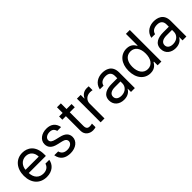

<svg xmlns="http://www.w3.org/2000/svg" viewBox="238 -1920 3127 3127"><g transform="rotate(-45 1801.0 -357.0)"><path d="M305.8 11.4C432.5 11.4 513.1 -62.5 527.7 -159.8H438.9C423.7 -101.6 374.6 -67.1 305.8 -67.1C209.5 -67.1 143.5 -129.6 139.6 -243.6H533.7V-279.5C533.7 -481.2 413.7 -552.6 297.2 -552.6C148.4 -552.6 50.1 -436.4 50.1 -268.5C50.1 -100.5 147 11.4 305.8 11.4ZM139.9 -317.8C144.9 -400.6 204.2 -474.1 297.6 -474.1C386.4 -474.1 443.5 -407.7 443.5 -317.8Z M953.8 -400.2 1041.2 -400.9C1023.1 -500 958.5 -552.6 851.9 -552.6C737.6 -552.6 652 -487.2 652 -393.8C652 -318.2 697.1 -267.4 797.9 -244.3L888.8 -223C943.5 -210.6 969.1 -185 969.1 -148.1C969.1 -102.6 920.5 -65.3 851.2 -65.3C784.8 -65.3 742.5 -94.5 726.9 -153.8L637.8 -154.5C658.4 -35.9 739.3 11.4 852.6 11.4C973.7 11.4 1061.1 -58.2 1061.4 -153.4C1061.1 -229.8 1013.5 -277.7 915.5 -301.1L832.7 -321C769.5 -336.6 741.1 -358 741.1 -398.4C741.1 -444.2 789.8 -477.3 852.3 -477.3C919.7 -477.3 941.1 -439.3 953.8 -400.2Z M1426.8 -545.5H1311.4V-676.1H1221.9V-545.5H1140.3V-470.9H1221.9V-134.6C1221.9 -38.7 1298.3 7.5 1372.5 7.1C1404.5 7.1 1424.7 1.1 1436.4 -3.2V-85.2C1418.3 -81 1400.2 -77.4 1382.1 -77.4C1345.5 -77.4 1311.4 -88.8 1311.4 -157.3V-470.9H1426.8Z M1550.8 0H1640.3V-342C1640.3 -415.5 1697.8 -468.8 1776.3 -468.8C1798.3 -468.8 1822.1 -464.5 1828.5 -462.7V-552.2C1818.5 -553.3 1796.9 -554 1784.1 -554C1719.1 -554 1663 -517 1643.1 -462H1637.4V-545.5H1550.8Z M2084.9 12.4C2179 12.4 2228.7 -37.3 2246.4 -73.9H2250.7V0H2339.5V-360.1C2339.5 -529.8 2209.5 -552.6 2135.3 -552.6C2049 -552.6 1945.7 -509.2 1921.2 -388.8L2006.4 -388.1C2017.4 -441.1 2060.4 -475.5 2138.1 -475.5C2213.1 -475.5 2250.4 -436.1 2250.4 -368.3V-315.7H2122.2C2007.5 -315.7 1899.1 -279.5 1899.1 -154.5C1899.1 -47.9 1981.2 12.4 2084.9 12.4ZM1987.9 -151.3C1987.9 -213.4 2043.7 -241.5 2122.2 -241.8H2250.4V-197.1C2250.4 -130 2196.7 -65 2100.1 -65C2035.2 -65 1987.9 -94.5 1987.9 -151.3Z M2695.7 11C2799.4 11 2835.6 -52.9 2854.4 -84.2H2864V0H2950.6V-727.3H2861.2V-458.5H2854.4C2835.9 -488.3 2802.2 -552.6 2697.1 -552.6C2560.7 -552.6 2464.8 -444.6 2464.8 -271.3C2464.8 -97.3 2560.4 11 2695.7 11ZM2554.7 -272.7C2554.7 -386 2606.2 -473.4 2710.2 -473.4C2810 -473.4 2862.9 -392.8 2862.9 -272.7C2862.9 -151.3 2808.6 -67.8 2710.2 -67.8C2607.6 -67.8 2554.7 -158 2554.7 -272.7Z M3272 12.4C3366.1 12.4 3415.8 -37.3 3433.6 -73.9H3437.9V0H3526.6V-360.1C3526.6 -529.8 3396.7 -552.6 3322.4 -552.6C3236.2 -552.6 3132.8 -509.2 3108.3 -388.8L3193.5 -388.1C3204.5 -441.1 3247.5 -475.5 3325.3 -475.5C3400.2 -475.5 3437.5 -436.1 3437.5 -368.3V-315.7H3309.3C3194.6 -315.7 3086.3 -279.5 3086.3 -154.5C3086.3 -47.9 3168.3 12.4 3272 12.4ZM3175.1 -151.3C3175.1 -213.4 3230.8 -241.5 3309.3 -241.8H3437.5V-197.1C3437.5 -130 3383.9 -65 3287.3 -65C3222.3 -65 3175.1 -94.5 3175.1 -151.3Z"/></g></svg>

Font: Margiela Sans Text
Style: Regular
Weight: 400
Designer: Stefan Endress, Andreas Faust
Version: Version 1.100;FEAKit 1.0